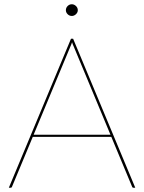

<svg xmlns="http://www.w3.org/2000/svg" viewBox="-20 -882 677 902"><path d="M21.5 0ZM615.5 0H606.5Q602 0 600.5 -5L503 -239H134L36.5 -5Q35 0 29.5 0H21.5L313.5 -700H323.5ZM138 -249H499L326.5 -663Q324 -668.5 322 -673.2Q320 -678 318.5 -683.5Q316.5 -678 314.8 -673.2Q313 -668.5 310.5 -663ZM345.5 -834Q345.5 -823.5 336.8 -815.2Q328 -807 317.5 -807Q306 -807 297.8 -815.2Q289.5 -823.5 289.5 -834Q289.5 -845.5 297.8 -853.8Q306 -862 317.5 -862Q328 -862 336.8 -853.8Q345.5 -845.5 345.5 -834Z"/></svg>

Font: Lato Hairline
Style: Regular
Weight: 100
Designer: Lukasz Dziedzic
Foundry: tyPoland Lukasz Dziedzic
Version: Version 2.007; 2014-02-27